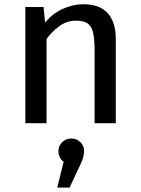

<svg xmlns="http://www.w3.org/2000/svg" viewBox="-20 -573 655 893"><path d="M97.9 0V-540.5H182.6L189.7 -467.7Q223.1 -509.2 271 -531.3Q319 -553.3 366.7 -553.3Q444.6 -553.3 481.5 -511Q518.5 -468.7 518.5 -393.3V0H420V-332.8Q420 -384.1 414.1 -415.9Q408.2 -447.7 389.7 -462.3Q371.3 -476.9 333.8 -476.9Q289.7 -476.9 253.8 -449.7Q217.9 -422.6 196.4 -391.3V0ZM311.8 71.3Q336.9 71.3 354.1 88.2Q371.3 105.1 371.3 130.3Q371.3 154.9 354.4 191.3L303.6 299.5H246.2L275.9 179.5Q251.8 160.5 251.8 130.3Q251.8 105.1 269.2 88.2Q286.7 71.3 311.8 71.3Z"/></svg>

Font: Fira Code Retina
Style: Regular
Weight: 450
Monospace: yes
Designer: Carrois Corporate, Edenspiekermann AG, Nikita Prokopov
Foundry: Carrois Corporate, Edenspiekermann AG, Nikita Prokopov
Version: Version 6.002